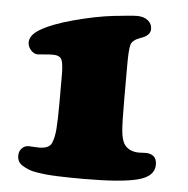

<svg xmlns="http://www.w3.org/2000/svg" viewBox="-48 -658 711 728"><g transform="rotate(5 307.5 -294.5)"><path d="M180.2 -260.7V-360.4Q180.2 -407.7 172.6 -422.1Q165 -436.5 140.1 -436.5Q125 -436.5 106.4 -434.6Q87.9 -432.6 82 -432.6Q67.4 -432.6 55.7 -446Q43.9 -459.5 43.9 -475.1Q43.9 -502 79.1 -523.9Q124 -551.3 207.5 -573.5Q291 -595.7 356 -603Q425.3 -610.8 445.8 -610.8Q470.2 -610.8 486.1 -598.4Q502 -585.9 502 -565.9Q502 -541 466.8 -529.3Q435.1 -518.6 429.2 -500Q423.8 -482.4 423.8 -421.9V-296.9Q423.8 -203.1 426.8 -171.9Q429.7 -140.6 439 -124Q446.8 -110.4 461.9 -102.8Q477.1 -95.2 495.1 -95.2Q501.5 -95.2 510.5 -95.7Q519.5 -96.2 523.9 -96.2Q541 -96.2 553 -86.7Q564.9 -77.1 564.9 -54.7Q564.9 -9.8 501.5 6.3Q438 22.5 297.9 22.5Q266.6 22.5 246.3 22.2Q226.1 22 199.2 21Q172.4 20 155 18.3Q137.7 16.6 117.7 13.4Q97.7 10.3 85.7 5.1Q73.7 0 62.7 -6.6Q51.8 -13.2 46.9 -22.7Q42 -32.2 42 -43.9Q42 -61 52.7 -72Q63.5 -83 78.1 -83Q85.4 -83 97.9 -82Q110.4 -81.1 117.2 -81.1Q156.7 -81.1 166 -103.5Q174.8 -124 177.5 -157.7Q180.2 -191.4 180.2 -260.7Z"/></g></svg>

Font: Cooper* Black
Style: Regular
Weight: 900
Designer: Owen Earl
Foundry: indestructible type*
Version: Version 0.001